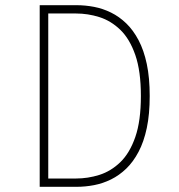

<svg xmlns="http://www.w3.org/2000/svg" viewBox="-20 -720 690 740"><path d="M133 0V-700H275Q309 -700 342.8 -693.5Q376.5 -687 408 -671.5Q439.5 -656 466.5 -630Q493.5 -604 514 -565.2Q534.5 -526.5 545.8 -473.2Q557 -420 557 -350Q557 -280 545.8 -226.8Q534.5 -173.5 514 -134.8Q493.5 -96 466.5 -70Q439.5 -44 408 -28.5Q376.5 -13 342.8 -6.5Q309 0 275 0ZM166 -32H273Q319 -32 363.2 -46Q407.5 -60 443.8 -95Q480 -130 501.5 -192Q523 -254 523 -350Q523 -446 501.5 -508Q480 -570 443.8 -605Q407.5 -640 363.2 -654Q319 -668 273 -668H166Z"/></svg>

Font: Trispace Thin
Style: Regular
Weight: 100
Designer: Tyler Finck
Foundry: Etcetera Type Company
Version: Version 1.210